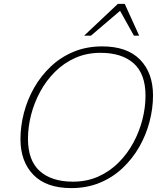

<svg xmlns="http://www.w3.org/2000/svg" viewBox="-20 -955 831 985"><path d="M765 -465.5Q765 -398.5 747.2 -330.8Q729.5 -263 694.8 -202Q660 -141 609.2 -93Q558.5 -45 492.2 -17.5Q426 10 345.5 10Q218 10 151.5 -58Q85 -126 85 -241.5Q85 -308.5 102.8 -376.2Q120.5 -444 155.2 -505Q190 -566 240.8 -614Q291.5 -662 357.8 -689.5Q424 -717 504.5 -717Q632 -717 698.5 -649Q765 -581 765 -465.5ZM123.5 -243Q123.5 -131.5 184.2 -77.2Q245 -23 354 -23Q425.5 -23 484.2 -49.2Q543 -75.5 588.2 -120.8Q633.5 -166 664.2 -223Q695 -280 710.8 -342.2Q726.5 -404.5 726.5 -464Q726.5 -576 665.8 -630Q605 -684 496 -684Q424.5 -684 365.8 -657.8Q307 -631.5 261.8 -586.2Q216.5 -541 185.8 -484Q155 -427 139.2 -364.8Q123.5 -302.5 123.5 -243ZM411.5 -772 584.5 -935H620L694 -772H667L596 -899.5L446.5 -772Z"/></svg>

Font: Newsreader Caption ExtraLight
Style: Italic
Weight: 275
Italic angle: -17°
Designer: Hugues Gentile
Foundry: Production Type
Version: Version 1.001